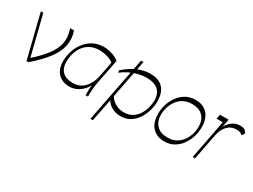

<svg xmlns="http://www.w3.org/2000/svg" viewBox="-56 -1262 2759 2092"><g transform="rotate(30 1323.5 -216.0)"><path d="M189 0 53 -548H84L212 -33L196 -40Q303 -134 364 -215Q425 -296 439.5 -376Q454 -456 421 -548H471Q502 -450 482.5 -363Q463 -276 395.5 -188Q328 -100 213 0Z M1000 -445Q973 -471 922 -486Q871 -501 821 -501Q757 -501 709.5 -477.5Q662 -454 631 -413.5Q600 -373 584.5 -323Q569 -273 568 -220Q567 -132 613 -88.5Q659 -45 744 -45Q830 -45 886.5 -104Q943 -163 963 -261L948 -146Q924 -96 889 -61.5Q854 -27 813 -9.5Q772 8 729 8Q675 8 631 -14Q587 -36 560.5 -82.5Q534 -129 534 -200Q534 -266 555 -329.5Q576 -393 615.5 -444Q655 -495 712.5 -525.5Q770 -556 843 -556Q892 -556 946 -539.5Q1000 -523 1038 -492ZM932 0Q931 -38 933 -78Q935 -118 945 -173L1010 -504L1038 -492L978 -188Q969 -143 965 -97Q961 -51 962 0Z M1374 8Q1323 8 1282.5 -9.5Q1242 -27 1215.5 -55.5Q1189 -84 1181 -117L1195 -165Q1217 -110 1269 -78Q1321 -46 1382 -46Q1445 -46 1488.5 -73Q1532 -100 1559 -143Q1586 -186 1598.5 -234Q1611 -282 1611 -324Q1611 -409 1561 -453.5Q1511 -498 1412 -498Q1363 -498 1311.5 -485Q1260 -472 1210.5 -448Q1161 -424 1117 -390L1112 -418Q1159 -460 1210.5 -491Q1262 -522 1317.5 -539Q1373 -556 1430 -556Q1537 -556 1590.5 -497.5Q1644 -439 1644 -329Q1644 -278 1628 -219.5Q1612 -161 1579 -109Q1546 -57 1495 -24.5Q1444 8 1374 8ZM1106 196 1267 -628H1298L1137 196Z M1924 8Q1860 8 1813.5 -19Q1767 -46 1742 -97Q1717 -148 1717 -221Q1717 -280 1735 -339.5Q1753 -399 1789.5 -448Q1826 -497 1878.5 -526.5Q1931 -556 2000 -556Q2063 -556 2108.5 -529.5Q2154 -503 2178.5 -452Q2203 -401 2203 -328Q2203 -268 2184.5 -208.5Q2166 -149 2130.5 -100Q2095 -51 2043 -21.5Q1991 8 1924 8ZM1934 -46Q2009 -46 2062 -84.5Q2115 -123 2143 -185.5Q2171 -248 2171 -319Q2171 -401 2123.5 -449.5Q2076 -498 1987 -498Q1910 -498 1857 -459Q1804 -420 1777 -358Q1750 -296 1749 -226Q1749 -145 1797 -95.5Q1845 -46 1934 -46Z M2279 0 2374 -492H2296L2307 -548H2415L2385 -390L2380 -411Q2405 -481 2453 -518.5Q2501 -556 2557 -556Q2598 -556 2617.5 -542Q2637 -528 2647 -507L2621 -471Q2599 -499 2546 -499Q2478 -499 2433 -452.5Q2388 -406 2373 -329L2309 0Z"/></g></svg>

Font: Savate ExtraLight
Style: Italic
Weight: 200
Italic angle: -11°
Designer: Max Esnée
Foundry: Plomb Type
Version: Version 2.000